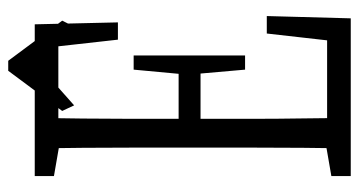

<svg xmlns="http://www.w3.org/2000/svg" viewBox="-232 -680 911 488"><g transform="rotate(-90 224.0 -435.5)"><path d="M21 0V-49.3L122.6 -66.9H129.9V0ZM90.8 0Q92.3 -61 92.8 -122.1Q93.3 -183.1 93.3 -246.1Q93.3 -309.1 93.3 -371.6V-430.7Q93.3 -493.2 93.3 -555.4Q93.3 -617.7 92.8 -680.2Q92.3 -742.7 90.8 -803.2H168.9Q168 -743.2 167.2 -681.2Q166.5 -619.1 166.5 -556.6Q166.5 -494.1 166.5 -430.7V-385.7Q166.5 -317.4 166.5 -252Q166.5 -186.5 167.5 -124Q168.5 -61.5 168.9 0ZM129.9 0V-60.1H389.2L361.8 -23.4L383.3 -213.4H427.7L421.9 0ZM129.9 -381.8V-437.5H305.2V-381.8ZM291.5 -268.6 279.8 -401.9V-425.8L291.5 -551.8H327.6V-268.6ZM21 -754.4V-803.2H129.9V-736.8H122.6ZM367.7 -591.8 346.7 -779.8 374 -743.2H129.9V-803.2H406.7L411.6 -591.8ZM314 -870.6 416 -733.4 400.9 -703.1 269 -820.8H333.5L200.7 -703.1L186.5 -733.4L288.6 -870.6Z"/></g></svg>

Font: Scarab Serif
Style: Regular
Weight: 400
Designer: John Roberts
Foundry: Scarab
Version: 1.0